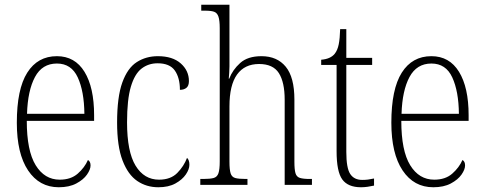

<svg xmlns="http://www.w3.org/2000/svg" viewBox="-20 -780 2043 810"><path d="M228 10Q146 10 98.5 -61Q51 -132 51 -262Q51 -404 95 -473.5Q139 -543 220 -543Q296 -543 336.5 -477Q377 -411 377 -294V-270H93Q93 -144 130.5 -83Q168 -22 232 -22Q279 -22 308 -47.5Q337 -73 351 -105Q362 -99 362 -82Q362 -65 347 -43.5Q332 -22 302 -6Q272 10 228 10ZM336 -300Q335 -395 308 -453.5Q281 -512 220 -512Q158 -512 127.5 -455Q97 -398 94 -300Z M648 10Q598 10 559 -16.5Q520 -43 497 -103Q474 -163 474 -263Q474 -371 496 -432Q518 -493 557 -518Q596 -543 646 -543Q708 -543 742.5 -512.5Q777 -482 777 -438Q777 -418 766.5 -409.5Q756 -401 739 -401Q739 -452 717.5 -482.5Q696 -513 645 -513Q606 -513 577 -490.5Q548 -468 532 -414Q516 -360 516 -264Q516 -140 552 -81Q588 -22 651 -22Q700 -22 728 -50.5Q756 -79 769 -114Q779 -105 779 -85Q779 -66 764 -44Q749 -22 720 -6Q691 10 648 10Z M825 0V-25H837Q866 -25 881 -29Q896 -33 901.5 -49Q907 -65 907 -99V-661Q907 -694 901.5 -710Q896 -726 883 -730.5Q870 -735 845 -735H829V-760H948V-500Q948 -487 947 -472.5Q946 -458 945 -448H947Q961 -485 993 -514Q1025 -543 1083 -543Q1149 -543 1185.5 -498.5Q1222 -454 1222 -360V-98Q1222 -65 1226.5 -49.5Q1231 -34 1245 -29.5Q1259 -25 1287 -25H1296V0H1181V-359Q1181 -433 1156.5 -471.5Q1132 -510 1073 -510Q1012 -510 980 -465.5Q948 -421 948 -331V-98Q948 -64 953 -48.5Q958 -33 972.5 -29Q987 -25 1017 -25H1024V0Z M1503 10Q1448 10 1424 -23Q1400 -56 1400 -142V-506H1335V-528Q1374 -531 1392 -553Q1404 -568 1409 -593Q1414 -618 1415 -657H1441V-536H1550V-506H1441V-139Q1441 -71 1457.5 -46Q1474 -21 1508 -21Q1522 -21 1533 -22.5Q1544 -24 1558 -27V3Q1545 6 1530.5 8Q1516 10 1503 10Z M1808 10Q1726 10 1678.5 -61Q1631 -132 1631 -262Q1631 -404 1675 -473.5Q1719 -543 1800 -543Q1876 -543 1916.5 -477Q1957 -411 1957 -294V-270H1673Q1673 -144 1710.5 -83Q1748 -22 1812 -22Q1859 -22 1888 -47.5Q1917 -73 1931 -105Q1942 -99 1942 -82Q1942 -65 1927 -43.5Q1912 -22 1882 -6Q1852 10 1808 10ZM1916 -300Q1915 -395 1888 -453.5Q1861 -512 1800 -512Q1738 -512 1707.5 -455Q1677 -398 1674 -300Z"/></svg>

Font: Noto Serif Tamil Condensed ExtraLight
Style: Regular
Weight: 200
Width: 3
Designer: Indian Type Foundry, Tom Grace, and the Monotype Design Team
Foundry: Monotype Imaging Inc.
Version: Version 2.004; ttfautohint (v1.8.4.7-5d5b)